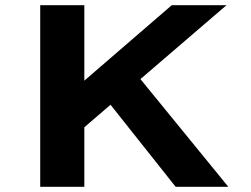

<svg xmlns="http://www.w3.org/2000/svg" viewBox="-20 -720 969 740"><path d="M252 -184 211 -328 642 -700H853ZM135 0V-700H305V0ZM657 0 376 -354 483 -462 860 0Z"/></svg>

Font: Lexend Giga
Style: Bold
Weight: 700
Version: Version 1.007